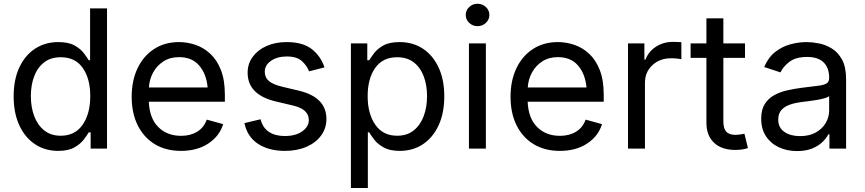

<svg xmlns="http://www.w3.org/2000/svg" viewBox="-20 -771 4486 996"><path d="M281.7 11.7Q213.9 11.7 161.6 -22.9Q109.4 -57.6 80.1 -121.1Q50.8 -184.6 50.8 -271.5Q50.8 -357.9 80.3 -421.1Q109.9 -484.4 162.1 -518.6Q214.4 -552.7 282.2 -552.7Q335.4 -552.7 366.7 -535.2Q397.9 -517.6 414.8 -495.4Q431.6 -473.1 440.4 -458.5H447.3V-727.5H535.2V0H450.2V-84.5H440.4Q431.6 -69.3 414.3 -46.6Q397 -23.9 365.5 -6.1Q334 11.7 281.7 11.7ZM294.9 -66.9Q369.1 -66.9 408.7 -124Q448.2 -181.2 448.2 -272.5Q448.2 -362.8 409.4 -418.5Q370.6 -474.1 294.9 -474.1Q243.2 -474.1 208.7 -447.3Q174.3 -420.4 157.2 -374.8Q140.1 -329.1 140.1 -272.5Q140.1 -215.3 157.5 -168.7Q174.8 -122.1 209.5 -94.5Q244.1 -66.9 294.9 -66.9Z M918.9 11.7Q839.8 11.7 782.5 -23.4Q725.1 -58.6 694.1 -121.6Q663.1 -184.6 663.1 -268.6Q663.1 -352.5 693.4 -416.5Q723.6 -480.5 779.1 -516.6Q834.5 -552.7 908.7 -552.7Q952.1 -552.7 994.4 -538.3Q1036.6 -523.9 1071 -491.9Q1105.5 -460 1126 -407.7Q1146.5 -355.5 1146.5 -279.8V-243.2H752Q755.4 -157.7 801 -112.1Q846.7 -66.4 919.4 -66.4Q967.8 -66.4 1002.7 -87.6Q1037.6 -108.9 1052.7 -150.4L1137.7 -127Q1118.7 -64.9 1060.8 -26.6Q1002.9 11.7 918.9 11.7ZM752.4 -317.4H1057.1Q1050.8 -387.2 1013.4 -430.9Q976.1 -474.6 908.7 -474.6Q861.8 -474.6 827.9 -452.6Q793.9 -430.7 774.4 -395Q754.9 -359.4 752.4 -317.4Z M1458 11.7Q1374 11.7 1318.4 -24.9Q1262.7 -61.5 1248 -132.3L1331.5 -152.3Q1343.3 -107.4 1375.7 -86.4Q1408.2 -65.4 1457 -65.4Q1514.2 -65.4 1548.1 -89.8Q1582 -114.3 1582 -147.9Q1582 -204.1 1502 -223.1L1411.1 -244.6Q1264.6 -279.3 1264.6 -393.6Q1264.6 -440.4 1291 -476.3Q1317.4 -512.2 1363 -532.5Q1408.7 -552.7 1466.8 -552.7Q1551.3 -552.7 1597.9 -515.9Q1644.5 -479 1663.1 -421.4L1583.5 -400.9Q1572.3 -430.2 1546.1 -454.1Q1520 -478 1467.3 -478Q1418.5 -478 1386 -455.6Q1353.5 -433.1 1353.5 -398.9Q1353.5 -368.7 1375.5 -350.3Q1397.5 -332 1445.3 -320.8L1527.8 -301.3Q1602.1 -283.7 1637.7 -246.8Q1673.3 -210 1673.3 -153.8Q1673.3 -106 1646.2 -68.6Q1619.1 -31.2 1570.6 -9.8Q1522 11.7 1458 11.7Z M1800.3 204.1V-545.9H1885.3V-458.5H1895Q1904.3 -473.1 1920.9 -495.4Q1937.5 -517.6 1968.8 -535.2Q2000 -552.7 2053.2 -552.7Q2121.6 -552.7 2173.6 -518.6Q2225.6 -484.4 2255.1 -421.1Q2284.7 -357.9 2284.7 -271.5Q2284.7 -184.6 2255.4 -121.1Q2226.1 -57.6 2174.1 -22.9Q2122.1 11.7 2053.7 11.7Q2002 11.7 1970.2 -6.1Q1938.5 -23.9 1921.4 -46.6Q1904.3 -69.3 1895 -84.5H1888.2V204.1ZM2040.5 -66.9Q2091.8 -66.9 2126.2 -94.5Q2160.6 -122.1 2178 -168.7Q2195.3 -215.3 2195.3 -272.5Q2195.3 -329.1 2178.2 -374.8Q2161.1 -420.4 2126.7 -447.3Q2092.3 -474.1 2040.5 -474.1Q1965.3 -474.1 1926.3 -418.5Q1887.2 -362.8 1887.2 -272.5Q1887.2 -181.2 1926.8 -124Q1966.3 -66.9 2040.5 -66.9Z M2412.6 0V-545.9H2500.5V0ZM2457 -635.3Q2432.1 -635.3 2414.1 -652.3Q2396 -669.4 2396 -693.4Q2396 -717.8 2414.1 -734.6Q2432.1 -751.5 2457 -751.5Q2482.4 -751.5 2500.5 -734.6Q2518.6 -717.8 2518.6 -693.4Q2518.6 -669.4 2500.5 -652.3Q2482.4 -635.3 2457 -635.3Z M2884.3 11.7Q2805.2 11.7 2747.8 -23.4Q2690.4 -58.6 2659.4 -121.6Q2628.4 -184.6 2628.4 -268.6Q2628.4 -352.5 2658.7 -416.5Q2689 -480.5 2744.4 -516.6Q2799.8 -552.7 2874 -552.7Q2917.5 -552.7 2959.7 -538.3Q3002 -523.9 3036.4 -491.9Q3070.8 -460 3091.3 -407.7Q3111.8 -355.5 3111.8 -279.8V-243.2H2717.3Q2720.7 -157.7 2766.4 -112.1Q2812 -66.4 2884.8 -66.4Q2933.1 -66.4 2968 -87.6Q3002.9 -108.9 3018.1 -150.4L3103 -127Q3084 -64.9 3026.1 -26.6Q2968.3 11.7 2884.3 11.7ZM2717.8 -317.4H3022.5Q3016.1 -387.2 2978.8 -430.9Q2941.4 -474.6 2874 -474.6Q2827.1 -474.6 2793.2 -452.6Q2759.3 -430.7 2739.7 -395Q2720.2 -359.4 2717.8 -317.4Z M3237.8 0V-545.9H3322.8V-461.9H3328.6Q3343.8 -503.4 3382.6 -528.6Q3421.4 -553.7 3470.2 -553.7Q3480 -553.7 3493.4 -553.2Q3506.8 -552.7 3514.6 -552.2V-463.9Q3510.7 -464.8 3495.1 -466.8Q3479.5 -468.8 3461.9 -468.8Q3402.8 -468.8 3364.3 -432.9Q3325.7 -397 3325.7 -341.8V0Z M3844.7 -545.9V-470.7H3732.4V-141.6Q3732.4 -105 3747.3 -88.1Q3762.2 -71.3 3796.9 -71.3Q3805.2 -71.3 3818.1 -73.2Q3831.1 -75.2 3841.8 -77.1L3859.9 -2.9Q3846.2 2 3828.9 4.4Q3811.5 6.8 3794.4 6.8Q3723.6 6.8 3684.1 -30.5Q3644.5 -67.9 3644.5 -134.8V-470.7H3562.5V-545.9H3644.5V-675.8H3732.4V-545.9Z M4114.7 12.7Q4063 12.7 4020.8 -6.8Q3978.5 -26.4 3953.6 -64Q3928.7 -101.6 3928.7 -155.3Q3928.7 -202.1 3947.3 -231.4Q3965.8 -260.7 3996.8 -277.6Q4027.8 -294.4 4065.4 -302.7Q4103 -311 4141.1 -315.9Q4189.9 -322.3 4220.7 -325.7Q4251.5 -329.1 4266.4 -337.4Q4281.2 -345.7 4281.2 -365.7V-368.7Q4281.2 -419.4 4252.4 -447.5Q4223.6 -475.6 4167 -475.6Q4107.9 -475.6 4074.7 -450Q4041.5 -424.3 4028.8 -395.5L3944.3 -423.3Q3965.3 -473.1 4001 -501.2Q4036.6 -529.3 4079.6 -541Q4122.6 -552.7 4164.6 -552.7Q4191.9 -552.7 4226.8 -546.1Q4261.7 -539.6 4294.2 -520Q4326.7 -500.5 4347.9 -462.2Q4369.1 -423.8 4369.1 -359.9V0H4282.7V-74.2H4276.9Q4267.6 -55.2 4247.1 -34.9Q4226.6 -14.6 4193.8 -1Q4161.1 12.7 4114.7 12.7ZM4129.9 -64.9Q4178.7 -64.9 4212.4 -84Q4246.1 -103 4263.7 -133.5Q4281.2 -164.1 4281.2 -197.3V-272.9Q4275.9 -266.6 4257.8 -261.5Q4239.7 -256.3 4216.6 -252.4Q4193.4 -248.5 4171.6 -245.8Q4149.9 -243.2 4137.2 -241.7Q4105.5 -237.8 4077.9 -228.3Q4050.3 -218.8 4033.7 -200.4Q4017.1 -182.1 4017.1 -150.9Q4017.1 -108.4 4049.1 -86.7Q4081.1 -64.9 4129.9 -64.9Z"/></svg>

Font: Inter
Style: Regular
Weight: 400
Designer: Rasmus Andersson
Foundry: rsms
Version: Version 4.001;git-9221beed3